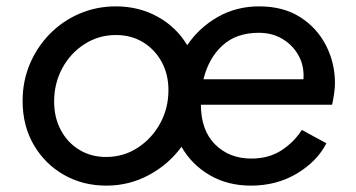

<svg xmlns="http://www.w3.org/2000/svg" viewBox="-20 -571 1119 603"><path d="M314 12Q240 12 180.5 -22Q121 -56 86 -116Q51 -176 51 -254Q51 -316 73.5 -369.5Q96 -423 136 -464Q176 -505 229.5 -528Q283 -551 344 -551Q416 -551 475 -518.5Q534 -486 568 -429Q605 -484 663.5 -517.5Q722 -551 794 -551Q870 -551 923 -517Q976 -483 1004 -428Q1032 -373 1032 -310Q1032 -294 1029 -274.5Q1026 -255 1023 -242H611Q611 -162 655.5 -117.5Q700 -73 769 -73Q824 -73 863.5 -98.5Q903 -124 928 -163L1005 -121Q976 -64 912.5 -26Q849 12 768 12Q695 12 638.5 -21Q582 -54 550 -110Q510 -55 448 -21.5Q386 12 314 12ZM619 -322H933Q936 -363 918 -396Q900 -429 867.5 -448.5Q835 -468 793 -468Q722 -468 678.5 -428Q635 -388 619 -322ZM313 -78Q368 -78 412.5 -107Q457 -136 483 -183.5Q509 -231 509 -288Q509 -338 487.5 -377Q466 -416 429 -438.5Q392 -461 344 -461Q290 -461 245.5 -432.5Q201 -404 175.5 -356.5Q150 -309 150 -252Q150 -202 171 -162.5Q192 -123 229 -100.5Q266 -78 313 -78Z"/></svg>

Font: Plus Jakarta Sans Medium
Style: Italic
Weight: 500
Italic angle: -8°
Designer: Gumpita Rahayu
Foundry: Tokotype
Version: Version 2.071; ttfautohint (v1.8.4.7-5d5b);gftools[0.9.29]